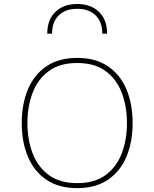

<svg xmlns="http://www.w3.org/2000/svg" viewBox="-20 -949 783 974"><path d="M219.7 -778.3Q219.7 -848.6 261 -888.7Q302.2 -928.7 371.6 -928.7Q440.9 -928.7 482.2 -888.7Q523.4 -848.6 523.4 -778.3H499Q499 -837.4 465.3 -870.8Q431.6 -904.3 371.6 -904.3Q311.5 -904.3 277.8 -870.8Q244.1 -837.4 244.1 -778.3ZM371.6 -655.3Q464.8 -655.3 527.3 -613Q589.8 -570.8 621.3 -496.1Q652.8 -421.4 652.8 -324.7Q652.8 -228 621.3 -153.6Q589.8 -79.1 527.3 -36.9Q464.8 5.4 371.6 5.4Q278.3 5.4 215.8 -36.9Q153.3 -79.1 121.8 -153.6Q90.3 -228 90.3 -324.7Q90.3 -421.4 121.8 -496.1Q153.3 -570.8 215.8 -613Q278.3 -655.3 371.6 -655.3ZM371.6 -629.4Q282.7 -629.4 227.1 -588.1Q171.4 -546.9 145.3 -477.8Q119.1 -408.7 119.1 -324.7Q119.1 -240.7 145.3 -171.6Q171.4 -102.5 227.3 -61.3Q283.2 -20 371.6 -20Q460.4 -20 516.1 -61.3Q571.8 -102.5 597.9 -171.6Q624 -240.7 624 -324.7Q624 -408.7 597.9 -477.8Q571.8 -546.9 516.1 -588.1Q460.4 -629.4 371.6 -629.4Z"/></svg>

Font: Estedad-FD Thin
Style: Regular
Weight: 100
Designer: Amin Abedi
Version: Version 7.3